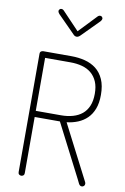

<svg xmlns="http://www.w3.org/2000/svg" viewBox="-105 -1050 720 1110"><g transform="rotate(10 254.5 -495.0)"><path d="M83 -714Q83 -729 101 -731H268Q309 -731 346.5 -721.5Q384 -712 412.5 -690Q441 -668 457.5 -631Q474 -594 474 -540Q474 -492 461 -458Q448 -424 425 -401.5Q402 -379 371.5 -366.5Q341 -354 306 -350L471 -29Q474 -23 474 -18Q474 -10 469 -5Q464 0 456 0Q445 0 438.5 -12.5Q432 -25 427 -36L267 -348H119V-18Q119 -9 113.5 -4.5Q108 0 101 0Q94 0 88.5 -4.5Q83 -9 83 -18ZM119 -695V-384H268Q305 -384 336.5 -393Q368 -402 390.5 -420.5Q413 -439 425.5 -468.5Q438 -498 438 -540Q438 -582 425.5 -611Q413 -640 390.5 -659Q368 -678 336.5 -686.5Q305 -695 268 -695ZM298 -858Q287 -847 277 -847Q265 -847 256 -858L156 -959Q148 -969 148 -975Q148 -980 152 -985Q156 -990 163 -990Q172 -990 179 -982L277 -879L375 -982Q382 -990 391 -990Q398 -990 402 -985Q406 -980 406 -975Q406 -969 398 -959Z"/></g></svg>

Font: AkaAcidDosis
Style: ExtraLight
Weight: 250
Designer: Edgar Tolentino, Pablo Impallari, Igino Marini, Aka-Acid
Foundry: Edgar Tolentino, Pablo Impallari, Igino Marini, Aka-Acid
Version: Version 1.007